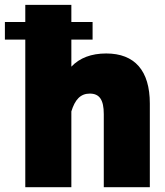

<svg xmlns="http://www.w3.org/2000/svg" viewBox="-20 -784 691 804"><path d="M0.5 -691.9V-618.2H85.9V0H278.8V-317.4C293.9 -366.7 316.9 -392.1 356 -392.1C396.5 -392.1 414.6 -366.2 414.6 -306.2V0H607.4V-350.6C607.4 -487.8 544.4 -560.1 424.8 -560.1C362.3 -560.1 313.5 -541.5 278.8 -504.9V-618.2H367.7V-691.9H278.8V-763.7H85.9V-691.9Z"/></svg>

Font: Estedad Black
Style: Regular
Weight: 900
Designer: Amin Abedi
Version: Version 7.3